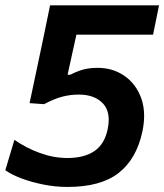

<svg xmlns="http://www.w3.org/2000/svg" viewBox="-22 -708 632 740"><path d="M238 12.5Q191 12.5 145 3.2Q99 -6 60.5 -20.5Q22 -35 -1.5 -52L33.5 -169Q79 -137.5 132 -118.2Q185 -99 238 -99Q302.5 -99 342 -125.8Q381.5 -152.5 393.5 -212.5Q397 -230.5 397 -246Q397 -286 374 -310Q341.5 -343.5 282 -343.5Q248.5 -343.5 217.2 -335.2Q186 -327 148 -306.5L92 -310.5Q113.5 -414 145 -561L171 -687.5H591L568 -574.5H272.5L238.5 -420H249Q274 -433 298.2 -439.8Q322.5 -446.5 354.5 -446.5Q412.5 -446.5 457 -416Q501.5 -385.5 522 -330.5Q533.5 -299 533.5 -261.5Q533.5 -233.5 527 -202Q504.5 -95.5 435.5 -41.5Q366.5 12.5 238 12.5Z"/></svg>

Font: Heraclito SemiBold
Style: Italic
Weight: 600
Italic angle: -12°
Designer: Kostas Bartsokas (font) & Cristiano Sobral (main changes)
Foundry: Kostas Bartsokas (font) & Cristiano Sobral (main changes)
Version: Version 1.00;July 8, 2020;FontCreator 13.0.0.2655 64-bit